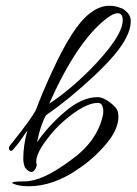

<svg xmlns="http://www.w3.org/2000/svg" viewBox="-20 -608 475 668"><path d="M320 -270Q338 -270 363 -251.5Q388 -233 391 -215Q392 -208 392 -202Q392 -157 348 -105.5Q304 -54 249 -18Q164 40 80 40Q46 40 26 31Q10 23 66 23Q127 23 224 -49Q318 -115 338 -207Q341 -221 337.5 -235.5Q334 -250 320 -250Q275 -250 202 -187Q171 -161 138.5 -117Q106 -73 106 -45Q106 -41 107.5 -36.5Q109 -32 104 -22Q91 4 67 -25Q61 -40 61 -56Q61 -102 75 -153Q71 -149 57.5 -128.5Q44 -108 26 -88Q17 -78 12 -88Q11 -90 11 -93.5Q11 -97 15 -102Q93 -199 106 -228Q124 -278 161 -358.5Q198 -439 229 -487Q293 -588 361 -588Q373 -588 386 -585L406 -578Q435 -561 435 -534.5Q435 -508 419 -477Q393 -424 307 -343.5Q221 -263 140 -207Q120 -171 109 -113Q146 -168 205.5 -219Q265 -270 320 -270ZM288 -360Q407 -480 407 -538Q407 -562 389 -562Q375 -562 351 -544Q248 -465 151 -247Q219 -292 288 -360Z"/></svg>

Font: Allura
Style: Regular
Weight: 400
Designer: Robert E. Leuschke
Foundry: Robert E. Leuschke
Version: Version 1.004